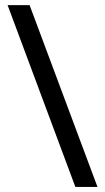

<svg xmlns="http://www.w3.org/2000/svg" viewBox="-20 -734 412 754"><path d="M96.2 -713.9 362.8 0H275.9L9.8 -713.9Z"/></svg>

Font: Defago Noto Sans
Style: Regular
Weight: 400
Designer: John M. Durdin
Foundry: Lao IT Dev Co., Ltd.
Version: Version 1.000 2007 initial release